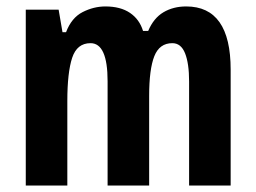

<svg xmlns="http://www.w3.org/2000/svg" viewBox="-20 -627 795 596"><path d="M558 -607Q696 -607 696 -411V-51H567V-374Q567 -430 554.5 -461.5Q542 -493 515 -493Q475 -493 459 -452.5Q443 -412 443 -329V-51H314V-375Q314 -493 261 -493Q219 -493 204 -447.5Q189 -402 189 -313V-51H60V-597H162L174 -527H185Q202 -572 236.5 -589.5Q271 -607 307 -607Q354 -607 383.5 -587Q413 -567 424 -531H440Q457 -571 487.5 -589Q518 -607 558 -607Z"/></svg>

Font: Noto Sans Tamil UI ExtraCondensed
Style: Bold
Weight: 700
Width: 2
Designer: Jelle Bosma - Monotype Design Team
Foundry: Monotype Imaging Inc.
Version: Version 2.004; ttfautohint (v1.8.4.7-5d5b)